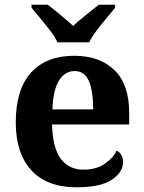

<svg xmlns="http://www.w3.org/2000/svg" viewBox="-20 -786 611 816"><path d="M306 10Q179 10 113 -62.5Q47 -135 47 -265Q47 -406 112 -477.5Q177 -549 295 -549Q404 -549 466.5 -488Q529 -427 529 -308V-257H201Q204 -157 238.5 -111Q273 -65 335 -65Q387 -65 423 -88.5Q459 -112 476 -146Q503 -131 503 -97Q503 -54 455 -22Q407 10 306 10ZM376 -321Q376 -398 358 -441Q340 -484 297 -484Q255 -484 230 -442.5Q205 -401 203 -321ZM224 -606Q214 -629 193.5 -655.5Q173 -682 151.5 -708Q130 -734 114 -753V-766H183Q204 -750 236.5 -723Q269 -696 291 -676Q306 -690 326 -706.5Q346 -723 366 -739Q386 -755 400 -766H469V-753Q454 -734 432 -708Q410 -682 390 -655.5Q370 -629 359 -606Z"/></svg>

Font: NotoSerif-Bold
Style: Regular
Weight: 700
Designer: Monotype Design Team
Foundry: Monotype Imaging Inc.
Version: Version 2.007; ttfautohint (v1.8) -l 8 -r 50 -G 200 -x 14 -D